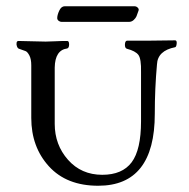

<svg xmlns="http://www.w3.org/2000/svg" viewBox="-20 -581 603 614"><path d="M187 -561H410Q416 -561 420.5 -556.5Q425 -552 423 -547Q419 -535 416.5 -529Q414 -523 407.5 -517Q401 -511 392 -511H177Q172 -511 167.5 -514.5Q163 -518 163 -523Q163 -533 169.5 -547Q176 -561 187 -561ZM80 -204V-372Q80 -392 74 -403.5Q68 -415 62 -417.5Q56 -420 41 -425Q37 -426 34.5 -432Q32 -438 33 -444Q34 -450 39 -450Q55 -450 82 -449Q109 -448 126 -448Q138 -448 156 -449Q174 -450 195 -450Q201 -450 201 -439Q201 -428 195 -426Q156 -421 155 -365V-185Q155 -118 197.5 -70Q240 -22 307 -22Q371 -22 401 -62Q431 -102 431 -193V-350Q432 -393 422.5 -405.5Q413 -418 386 -425Q379 -427 379.5 -439Q380 -451 387 -451H459Q474 -451 499 -451.5Q524 -452 540 -452Q546 -452 545 -441.5Q544 -431 540 -430Q484 -419 482 -375Q475 -298 475 -217Q475 13 294 13Q193 13 136.5 -49Q80 -111 80 -204Z"/></svg>

Font: EB Garamond
Style: SC
Weight: 400
Version: Version 000.010